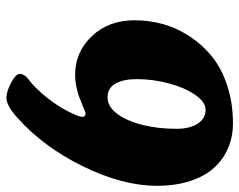

<svg xmlns="http://www.w3.org/2000/svg" viewBox="-95 -564 760 610"><g transform="rotate(90 285.0 -259.0)"><path d="M570.3 -377.9Q570.3 -268.6 508.3 -142.3Q446.3 -16.1 354.5 65.4Q315.9 100.6 290.5 100.6Q271 100.6 242.9 85.7Q214.8 70.8 214.8 58.6Q214.8 43.9 231.4 30.8Q247.1 20 265.6 0Q321.3 -59.1 348.1 -126.5Q351.1 -134.8 351.1 -141.6Q351.1 -146 347.9 -148.4Q344.7 -150.9 340.8 -150.9Q336.9 -150.9 319.3 -143.1Q296.9 -133.8 285.4 -129.6Q273.9 -125.5 255.4 -121.6Q236.8 -117.7 217.3 -117.7Q145.5 -117.7 95 -170.7Q44.4 -223.6 44.4 -307.1Q44.4 -352.5 56.4 -396.2Q68.4 -439.9 94.7 -480.5Q121.1 -521 158.7 -551.8Q196.3 -582.5 251.5 -600.8Q306.6 -619.1 372.1 -619.1Q414.1 -619.1 450 -604Q485.8 -588.9 512.7 -559.6Q539.6 -530.3 554.9 -483.6Q570.3 -437 570.3 -377.9ZM389.2 -439Q389.2 -482.4 372.8 -507.3Q356.4 -532.2 329.1 -532.2Q304.2 -532.2 281.2 -499Q258.3 -465.8 244.9 -415.3Q231.4 -364.7 231.4 -314Q231.4 -271 245.6 -245.8Q259.8 -220.7 290 -220.7Q318.8 -220.7 341.8 -251.7Q364.7 -282.7 377 -332.3Q389.2 -381.8 389.2 -439Z"/></g></svg>

Font: Cooper* ExtraBold
Style: Italic
Weight: 800
Italic angle: -7°
Designer: Owen Earl
Foundry: indestructible type*
Version: Version 0.001